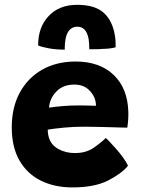

<svg xmlns="http://www.w3.org/2000/svg" viewBox="-20 -794 598 816"><path d="M524 -89.5Q496 -55.5 438.5 -26.5Q381 2.5 288 2.5Q212 2.5 153.8 -26.2Q95.5 -55 62.8 -111.8Q30 -168.5 30 -253Q30 -337.5 64 -400.2Q98 -463 159 -497.8Q220 -532.5 301.5 -532.5Q404 -532.5 463.5 -475.2Q523 -418 525.5 -317Q526 -283 521 -251.5Q513.5 -251.5 489 -252.2Q464.5 -253 433.8 -253.8Q403 -254.5 375.8 -255Q348.5 -255.5 335.5 -255.5Q292 -255.5 251 -251.5Q210 -247.5 183 -243Q183 -224.5 188 -208.5Q197.5 -177.5 228.5 -160.5Q259.5 -143.5 298 -143.5Q344.5 -143.5 375.8 -164.5Q407 -185.5 429.5 -207.5Q433 -205 445 -192.5Q457 -180 472.8 -162.2Q488.5 -144.5 502.5 -125.2Q516.5 -106 524 -89.5ZM188.5 -336.5Q211 -340 244 -343Q277 -346 320.5 -346Q343.5 -346 362 -345.2Q380.5 -344.5 388 -344.5Q388 -355 385 -367.5Q378.5 -393 355.8 -413.8Q333 -434.5 295.5 -434.5Q247 -434.5 218.8 -404.2Q190.5 -374 188.5 -336.5ZM142 -601Q142 -678.5 186.8 -726Q231.5 -773.5 308 -773.5Q383.5 -773.5 421 -739.5Q458.5 -705.5 468.5 -642Q470.5 -630.5 471 -618.5Q471.5 -606.5 471.5 -593Q458.5 -589 438 -587.2Q417.5 -585.5 396 -585Q374.5 -584.5 359.5 -584.5Q359.5 -611 356.5 -629Q347 -680.5 308.5 -680.5Q283 -680.5 269 -657.8Q255 -635 255 -583Q218.5 -583 188 -588.5Q157.5 -594 142 -601Z"/></svg>

Font: Grandstander
Style: Bold
Weight: 700
Designer: Tyler Finck
Foundry: Etcetera Type Co
Version: Version 1.200; ttfautohint (v1.8.3)